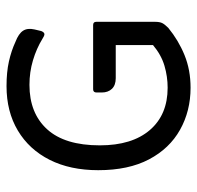

<svg xmlns="http://www.w3.org/2000/svg" viewBox="-28 -580 618 603"><g transform="rotate(-90 281.5 -278.0)"><path d="M442 -107V-224H338Q316 -224 304.5 -236Q293 -248 293 -268V-284Q293 -295 303 -295H505Q515 -295 515 -285V-101Q515 -86 511 -78Q507 -70 496 -59Q457 -27 410.5 -8Q364 11 308 11Q235 11 176 -22Q117 -55 83 -119.5Q49 -184 49 -279Q49 -367 81.5 -431.5Q114 -496 173.5 -531.5Q233 -567 313 -567Q357 -567 390.5 -559.5Q424 -552 452 -539Q478 -529 487 -515Q496 -501 491 -479L486 -458Q482 -448 476 -448Q471 -448 462 -454Q431 -473 394 -484Q357 -495 317 -495Q228 -495 177.5 -439.5Q127 -384 127 -274Q127 -173 175 -117Q223 -61 308 -61Q343 -61 377 -71Q411 -81 442 -107Z"/></g></svg>

Font: Zain
Style: Regular
Weight: 400
Designer: Zain,Boutros
Foundry: Mobile Telecommunications Company (Zain), 2024
Version: Version 1.51; ttfautohint (v1.8.4)